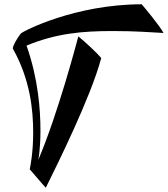

<svg xmlns="http://www.w3.org/2000/svg" viewBox="-20 -774 784 897"><path d="M744 -620C725 -655 656 -738 642 -754C331 -754 86 -628 77 -617C61 -597 40 -561 40 -548C40 -546 41 -545 41 -545C121 -402 135 -261 135 -154C135 -60 122 1 119 17C131 30 175 83 194 103C249 -8 405 -322 453 -503C434 -526 375 -581 346 -604C337 -571 253 -250 159 -27C159 -27 169 -75 169 -164C169 -259 159 -405 104 -561C242 -618 363 -629 507 -629C619 -629 680 -623 744 -620Z"/></svg>

Font: Yesteryear
Style: Regular
Weight: 400
Designer: Astigmatic (AOETI)
Foundry: Astigmatic (AOETI)
Version: Version 1.000